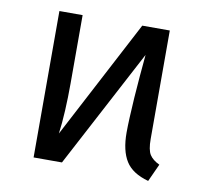

<svg xmlns="http://www.w3.org/2000/svg" viewBox="-65 -597 731 680"><g transform="rotate(10 300.0 -257.0)"><path d="M95.5 0V-526.5H179V-280.5Q179 -230 176.5 -182.8Q174 -135.5 169 -99L393.5 -526.5H492.5L423 -426.5L197.5 0ZM509.5 11.5Q451 -4.5 427.8 -41.8Q404.5 -79 404.5 -144Q404.5 -166.5 406 -199Q407.5 -231.5 410 -269.8Q412.5 -308 416 -348.2Q419.5 -388.5 423 -426.5L492.5 -526.5V-136.5Q492.5 -97 503.2 -80.2Q514 -63.5 538.5 -52Z"/></g></svg>

Font: Fira Code Light
Style: Regular
Weight: 400
Monospace: yes
Version: Version 5.002